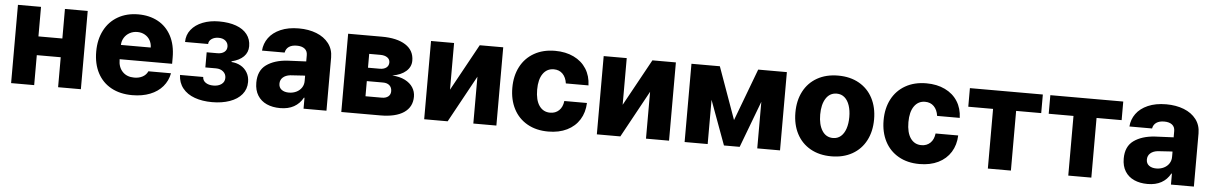

<svg xmlns="http://www.w3.org/2000/svg" viewBox="-30 -911 8175 1296"><g transform="rotate(5 4057.5 -263.5)"><path d="M209 -330.1H371.1V-530.3H525.4V0H371.1V-203.1H209V0H52.7V-530.3H209Z M606.4 -262.7Q606.4 -344.2 638.7 -406.5Q670.9 -468.8 730.2 -502.9Q789.6 -537.1 868.2 -537.1Q943.4 -537.1 1001.2 -505.9Q1059.1 -474.6 1091.6 -413.6Q1124 -352.5 1124 -266.6V-224.6H768.6V-221.7Q768.6 -170.4 797.9 -139.9Q827.1 -109.4 877 -109.4Q910.2 -109.4 934.3 -122.8Q958.5 -136.2 968.8 -160.2H1122.1Q1112.3 -108.4 1079.6 -70.1Q1046.9 -31.7 994.4 -11Q941.9 9.8 874 9.8Q791.5 9.8 731.2 -23.2Q670.9 -56.2 638.7 -117.4Q606.4 -178.7 606.4 -262.7ZM970.7 -321.3Q970.2 -349.1 957.5 -371.1Q944.8 -393.1 922.4 -405.5Q899.9 -418 872.1 -418Q843.3 -418 820.1 -405.3Q796.9 -392.6 783.2 -370.6Q769.5 -348.6 768.6 -321.3Z M1414.1 -102.5Q1447.8 -102.5 1469 -118.2Q1490.2 -133.8 1490.2 -161.1Q1490.2 -187 1470.9 -203.4Q1451.7 -219.7 1421.9 -219.7H1349.6V-322.3H1421.9Q1451.7 -322.3 1469 -335.9Q1486.3 -349.6 1486.3 -372.1Q1486.3 -396.5 1468.8 -411.6Q1451.2 -426.8 1421.9 -426.8Q1393.1 -426.8 1374 -413.3Q1355 -399.9 1354.5 -378.9H1198.2Q1198.2 -426.8 1226.8 -462.6Q1255.4 -498.5 1304.7 -517.8Q1354 -537.1 1415 -537.1Q1482.4 -537.1 1531 -519.5Q1579.6 -502 1605.7 -468.3Q1631.8 -434.6 1631.8 -387.7Q1631.8 -346.2 1603.5 -317.6Q1575.2 -289.1 1522.5 -276.4V-271.5Q1556.2 -269.5 1584.2 -254.2Q1612.3 -238.8 1628.9 -210.9Q1645.5 -183.1 1645.5 -146.5Q1645.5 -98.1 1616.2 -62.7Q1586.9 -27.3 1534.4 -8.8Q1481.9 9.8 1415 9.8Q1348.1 9.8 1296.6 -8.8Q1245.1 -27.3 1215.3 -64.5Q1185.5 -101.6 1183.6 -154.3H1340.8Q1341.3 -130.4 1361.3 -116.5Q1381.3 -102.5 1414.1 -102.5Z M1897.5 -313.5Q1941.4 -316.4 2004.9 -318.4Q2012.7 -319.3 2024.4 -319.3V-362.3Q2024.4 -390.1 2005.4 -405Q1986.3 -419.9 1952.1 -419.9Q1918.9 -419.9 1898.9 -406.2Q1878.9 -392.6 1874 -366.2H1720.7Q1724.1 -414.1 1752.2 -452.9Q1780.3 -491.7 1832.3 -514.4Q1884.3 -537.1 1956.1 -537.1Q2022.5 -537.1 2075.4 -516.4Q2128.4 -495.6 2158.9 -455.8Q2189.5 -416 2189.5 -360.4V0H2034.2V-74.2H2030.3Q2007.8 -33.2 1969.2 -11.7Q1930.7 9.8 1876 9.8Q1824.2 9.8 1784.9 -7.8Q1745.6 -25.4 1723.4 -60.8Q1701.2 -96.2 1701.2 -147.5Q1701.2 -229.5 1755.4 -268.6Q1809.6 -307.6 1897.5 -313.5ZM1925.8 -99.6Q1953.6 -99.6 1976.6 -110.8Q1999.5 -122.1 2012.7 -142.3Q2025.9 -162.6 2025.4 -188.5V-222.7H2015.6L1924.8 -216.8Q1893.6 -212.9 1875.5 -196.5Q1857.4 -180.2 1857.4 -154.3Q1857.4 -127.9 1876.2 -113.8Q1895 -99.6 1925.8 -99.6Z M2290 -530.3H2518.6Q2621.6 -530.3 2679.4 -493.2Q2737.3 -456.1 2737.3 -386.7Q2737.3 -344.7 2704.1 -315.2Q2670.9 -285.6 2611.3 -275.4Q2662.1 -272.5 2697.8 -254.4Q2733.4 -236.3 2751.5 -208Q2769.5 -179.7 2769.5 -145.5Q2769.5 -75.7 2713.9 -37.8Q2658.2 0 2553.7 0H2290ZM2613.3 -168.9Q2613.3 -193.8 2597.4 -208.3Q2581.5 -222.7 2553.7 -222.7H2443.4V-120.1H2553.7Q2581.5 -120.1 2597.4 -133.1Q2613.3 -146 2613.3 -168.9ZM2584 -361.3Q2584 -382.3 2566.4 -394.8Q2548.8 -407.2 2518.6 -407.2H2443.4V-313.5H2522.5Q2551.3 -313.5 2567.6 -326.2Q2584 -338.9 2584 -361.3Z M3181.6 -530.3H3340.8V0H3184.6V-317.4L3010.7 0H2851.6V-530.3H3007.8V-213.9Z M3425.8 -263.7Q3425.8 -344.7 3458 -406.5Q3490.2 -468.3 3550.5 -502.7Q3610.8 -537.1 3692.4 -537.1Q3764.2 -537.1 3818.8 -510.7Q3873.5 -484.4 3904.1 -436.3Q3934.6 -388.2 3936.5 -324.2H3783.2Q3777.3 -365.2 3754.2 -388.7Q3731 -412.1 3694.3 -412.1Q3647.9 -412.1 3620.8 -373.8Q3593.8 -335.4 3593.8 -265.6Q3593.8 -194.8 3620.6 -156.5Q3647.5 -118.2 3694.3 -118.2Q3730.5 -118.2 3754.4 -140.9Q3778.3 -163.6 3783.2 -205.1H3936.5Q3934.1 -140.6 3903.8 -92Q3873.5 -43.5 3819.3 -16.8Q3765.1 9.8 3692.4 9.8Q3610.4 9.8 3550 -24.7Q3489.7 -59.1 3457.8 -120.8Q3425.8 -182.6 3425.8 -263.7Z M4351.6 -530.3H4510.7V0H4354.5V-317.4L4180.7 0H4021.5V-530.3H4177.7V-213.9Z M5068.4 -530.3H5262.7V0H5108.4V-315.4L4989.3 0H4882.8L4772.5 -299.8V0H4616.2V-530.3H4808.6L4935.5 -176.8Z M5343.8 -263.7Q5343.8 -345.2 5376 -407Q5408.2 -468.8 5468.5 -502.9Q5528.8 -537.1 5610.4 -537.1Q5691.9 -537.1 5752.2 -502.9Q5812.5 -468.8 5844.7 -407Q5877 -345.2 5877 -263.7Q5877 -182.1 5844.7 -120.4Q5812.5 -58.6 5752.2 -24.4Q5691.9 9.8 5610.4 9.8Q5528.8 9.8 5468.5 -24.4Q5408.2 -58.6 5376 -120.4Q5343.8 -182.1 5343.8 -263.7ZM5709 -264.6Q5709 -309.1 5697.5 -343.3Q5686 -377.4 5664.1 -396.2Q5642.1 -415 5611.3 -415Q5564 -415 5537.8 -374Q5511.7 -333 5511.7 -264.6Q5511.7 -196.3 5537.8 -155.3Q5564 -114.3 5611.3 -114.3Q5642.1 -114.3 5664.1 -133.1Q5686 -151.9 5697.5 -186Q5709 -220.2 5709 -264.6Z M5941.4 -263.7Q5941.4 -344.7 5973.6 -406.5Q6005.9 -468.3 6066.2 -502.7Q6126.5 -537.1 6208 -537.1Q6279.8 -537.1 6334.5 -510.7Q6389.2 -484.4 6419.7 -436.3Q6450.2 -388.2 6452.1 -324.2H6298.8Q6293 -365.2 6269.8 -388.7Q6246.6 -412.1 6210 -412.1Q6163.6 -412.1 6136.5 -373.8Q6109.4 -335.4 6109.4 -265.6Q6109.4 -194.8 6136.2 -156.5Q6163.1 -118.2 6210 -118.2Q6246.1 -118.2 6270 -140.9Q6293.9 -163.6 6298.8 -205.1H6452.1Q6449.7 -140.6 6419.4 -92Q6389.2 -43.5 6335 -16.8Q6280.8 9.8 6208 9.8Q6126 9.8 6065.7 -24.7Q6005.4 -59.1 5973.4 -120.8Q5941.4 -182.6 5941.4 -263.7Z M6502.9 -530.3H6997.1V-404.3H6827.1V0H6670.9V-404.3H6502.9Z M7047.9 -530.3H7542V-404.3H7372.1V0H7215.8V-404.3H7047.9Z M7774.9 -313.5Q7818.8 -316.4 7882.3 -318.4Q7890.1 -319.3 7901.9 -319.3V-362.3Q7901.9 -390.1 7882.8 -405Q7863.8 -419.9 7829.6 -419.9Q7796.4 -419.9 7776.4 -406.2Q7756.3 -392.6 7751.5 -366.2H7598.1Q7601.6 -414.1 7629.6 -452.9Q7657.7 -491.7 7709.7 -514.4Q7761.7 -537.1 7833.5 -537.1Q7899.9 -537.1 7952.9 -516.4Q8005.9 -495.6 8036.4 -455.8Q8066.9 -416 8066.9 -360.4V0H7911.6V-74.2H7907.7Q7885.3 -33.2 7846.7 -11.7Q7808.1 9.8 7753.4 9.8Q7701.7 9.8 7662.4 -7.8Q7623 -25.4 7600.8 -60.8Q7578.6 -96.2 7578.6 -147.5Q7578.6 -229.5 7632.8 -268.6Q7687 -307.6 7774.9 -313.5ZM7803.2 -99.6Q7831.1 -99.6 7854 -110.8Q7877 -122.1 7890.1 -142.3Q7903.3 -162.6 7902.8 -188.5V-222.7H7893.1L7802.2 -216.8Q7771 -212.9 7752.9 -196.5Q7734.9 -180.2 7734.9 -154.3Q7734.9 -127.9 7753.7 -113.8Q7772.5 -99.6 7803.2 -99.6Z"/></g></svg>

Font: Pretendard JP ExtraBold
Style: Regular
Weight: 800
Designer: Base glyphs from Inter by Rasmus Andersson; Hangeul glyphs from Noto Sans CJK(Source Han Sans) by Jang Soo-young and Kan
Foundry: Kil Hyung-jin
Version: Version 1.309